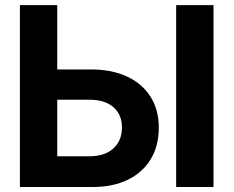

<svg xmlns="http://www.w3.org/2000/svg" viewBox="-20 -748 934 768"><path d="M155.8 -470.2H343.8Q427.2 -470.2 488 -441.9Q548.8 -413.6 582 -361.3Q615.2 -309.1 615.2 -237.8Q615.2 -164.6 583 -111.3Q550.8 -58.1 491.5 -29.1Q432.1 0 350.6 0H59.6V-727.5H209V-123H338.9Q398.9 -123 433.3 -154.1Q467.8 -185.1 467.8 -238.8Q467.8 -273.4 452.1 -298.1Q436.5 -322.8 407.7 -335.9Q378.9 -349.1 338.9 -349.1H155.8ZM834 -727.5V0H684.6V-727.5Z"/></svg>

Font: Inter 24pt
Style: Bold
Weight: 700
Designer: Rasmus Andersson
Foundry: rsms
Version: Version 4.001;git-66647c0bb